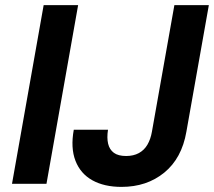

<svg xmlns="http://www.w3.org/2000/svg" viewBox="-20 -720 838 752"><path d="M27 0 151 -700H286L162 0ZM456 12Q388 12 341.5 -14Q295 -40 275.5 -90.5Q256 -141 269 -212H403Q398 -180 403.5 -157Q409 -134 426 -121.5Q443 -109 474 -109Q503 -109 524 -120.5Q545 -132 557.5 -153.5Q570 -175 575 -204L663 -700H798L710 -204Q692 -100 623.5 -44Q555 12 456 12Z"/></svg>

Font: DM Sans 10pt
Style: Bold Italic
Weight: 700
Italic angle: -10°
Version: Version 4.004;gftools[0.9.30]